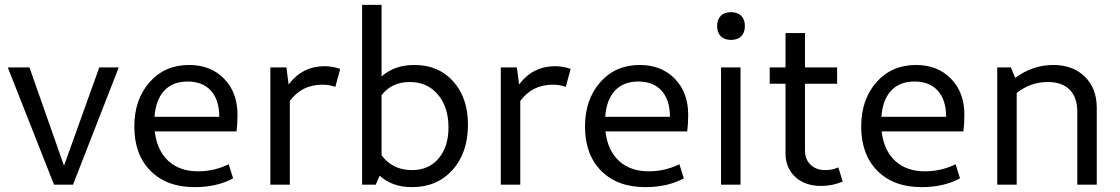

<svg xmlns="http://www.w3.org/2000/svg" viewBox="-20 -759 4602 789"><path d="M202 0 12 -482H101L243 -78L388 -482H468L280 0Z M780 10Q665 10 598.5 -57Q532 -124 532 -239Q532 -350 594.5 -421Q657 -492 757 -492Q846 -492 901 -435.5Q956 -379 956 -288Q956 -249 952 -219H616Q625 -141 671.5 -98Q718 -55 794 -55Q860 -55 920 -84L938 -26Q871 10 780 10ZM751 -424Q690 -424 655 -386.5Q620 -349 615 -279H881Q881 -348 847 -386Q813 -424 751 -424Z M1091 0V-482H1157L1166 -412Q1223 -487 1314 -487Q1345 -487 1378 -476L1358 -402Q1334 -411 1305 -411Q1220 -411 1171 -344V0Z M1468 0V-739H1548V-445Q1601 -492 1683 -492Q1782 -492 1842.5 -424.5Q1903 -357 1903 -247Q1903 -131 1839.5 -60.5Q1776 10 1673 10Q1592 10 1540 -37L1524 0ZM1664 -422Q1590 -422 1548 -368V-121Q1593 -60 1673 -60Q1742 -60 1782.5 -108Q1823 -156 1823 -235Q1823 -319 1779.5 -370.5Q1736 -422 1664 -422Z M2038 0V-482H2104L2113 -412Q2170 -487 2261 -487Q2292 -487 2325 -476L2305 -402Q2281 -411 2252 -411Q2167 -411 2118 -344V0Z M2632 10Q2517 10 2450.5 -57Q2384 -124 2384 -239Q2384 -350 2446.5 -421Q2509 -492 2609 -492Q2698 -492 2753 -435.5Q2808 -379 2808 -288Q2808 -249 2804 -219H2468Q2477 -141 2523.5 -98Q2570 -55 2646 -55Q2712 -55 2772 -84L2790 -26Q2723 10 2632 10ZM2603 -424Q2542 -424 2507 -386.5Q2472 -349 2467 -279H2733Q2733 -348 2699 -386Q2665 -424 2603 -424Z M3026 -610Q3011 -595 2984 -595Q2957 -595 2942 -610Q2927 -625 2927 -652Q2927 -679 2942 -694Q2957 -709 2984 -709Q3011 -709 3026 -694Q3041 -679 3041 -652Q3041 -625 3026 -610ZM2943 0V-482H3023V0Z M3354 5Q3288 5 3248 -32Q3208 -69 3208 -129V-415H3143V-482H3208V-623H3288V-482H3420V-415H3288V-140Q3288 -104 3311 -82Q3334 -60 3371 -60Q3401 -60 3425 -71L3443 -13Q3402 5 3354 5Z M3767 10Q3652 10 3585.5 -57Q3519 -124 3519 -239Q3519 -350 3581.5 -421Q3644 -492 3744 -492Q3833 -492 3888 -435.5Q3943 -379 3943 -288Q3943 -249 3939 -219H3603Q3612 -141 3658.5 -98Q3705 -55 3781 -55Q3847 -55 3907 -84L3925 -26Q3858 10 3767 10ZM3738 -424Q3677 -424 3642 -386.5Q3607 -349 3602 -279H3868Q3868 -348 3834 -386Q3800 -424 3738 -424Z M4078 0V-482H4134L4152 -439Q4224 -492 4308 -492Q4389 -492 4438 -444Q4487 -396 4487 -316V0H4407V-300Q4407 -359 4375.5 -390.5Q4344 -422 4286 -422Q4215 -422 4158 -377V0Z"/></svg>

Font: Cantarell
Style: Regular
Weight: 400
Designer: Dave Crossland, Nikolaus Waxweiler, Florian Fecher, Jacques Le Bailly, Eben Sorkin, Alexei Vanyashin, Alexios Zavras, Em
Version: Version 0.303